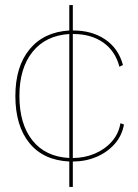

<svg xmlns="http://www.w3.org/2000/svg" viewBox="-20 -631 547 762"><path d="M255 111V10Q152 5 96.5 -63.5Q41 -132 41 -250Q41 -367 97.5 -435.5Q154 -504 255 -510V-611H269V-510H271Q345 -510 397.5 -474.5Q450 -439 468 -373L454 -366Q438 -428 390 -462Q342 -496 271 -496H269V-4Q315 -4 355.5 -21Q396 -38 423.5 -69Q451 -100 458 -142L472 -137Q464 -92 434.5 -59Q405 -26 362 -8Q319 10 269 10V111ZM57 -250Q57 -139 108.5 -74Q160 -9 255 -4V-496Q161 -490 109 -425Q57 -360 57 -250Z"/></svg>

Font: Prodigy Sans Thin
Style: Regular
Weight: 100
Designer: Wei Huang
Foundry: Wei Huang
Version: Version 1.003; ttfautohint (v1.8.3)